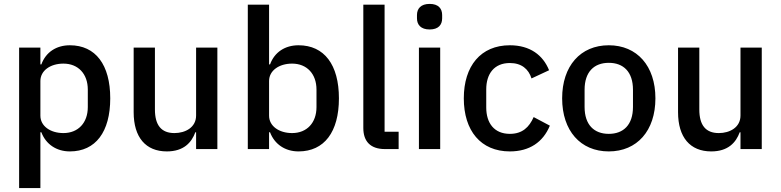

<svg xmlns="http://www.w3.org/2000/svg" viewBox="-20 -764 4002 984"><path d="M78 200H187V-86H192C215 -25 269 12 338 12C470 12 545 -88 545 -260C545 -432 470 -532 338 -532C269 -532 215 -497 192 -434H187V-520H78ZM305 -82C238 -82 187 -118 187 -171V-349C187 -402 238 -438 305 -438C381 -438 430 -385 430 -305V-215C430 -135 381 -82 305 -82Z M985 0H1094V-520H985V-172C985 -111 930 -82 874 -82C807 -82 774 -122 774 -203V-520H665V-189C665 -60 727 12 835 12C922 12 962 -34 981 -86H985Z M1250 0H1359V-86H1364C1387 -25 1441 12 1510 12C1642 12 1717 -88 1717 -260C1717 -432 1642 -532 1510 -532C1441 -532 1387 -497 1364 -434H1359V-740H1250ZM1477 -82C1410 -82 1359 -118 1359 -171V-349C1359 -402 1410 -438 1477 -438C1553 -438 1602 -385 1602 -305V-215C1602 -135 1553 -82 1477 -82Z M2023 0V-89H1951V-740H1842V-108C1842 -40 1878 0 1953 0Z M2182 -613C2227 -613 2246 -637 2246 -670V-687C2246 -720 2227 -744 2182 -744C2137 -744 2117 -720 2117 -687V-670C2117 -637 2137 -613 2182 -613ZM2127 0H2236V-520H2127Z M2593 12C2693 12 2763 -35 2798 -120L2715 -164C2692 -112 2657 -78 2593 -78C2513 -78 2472 -133 2472 -213V-306C2472 -386 2513 -441 2593 -441C2653 -441 2689 -410 2704 -362L2794 -404C2763 -481 2697 -532 2593 -532C2444 -532 2357 -426 2357 -260C2357 -94 2444 12 2593 12Z M3100 12C3245 12 3339 -94 3339 -260C3339 -426 3245 -532 3100 -532C2955 -532 2861 -426 2861 -260C2861 -94 2955 12 3100 12ZM3100 -78C3025 -78 2976 -124 2976 -216V-304C2976 -396 3025 -442 3100 -442C3175 -442 3224 -396 3224 -304V-216C3224 -124 3175 -78 3100 -78Z M3775 0H3884V-520H3775V-172C3775 -111 3720 -82 3664 -82C3597 -82 3564 -122 3564 -203V-520H3455V-189C3455 -60 3517 12 3625 12C3712 12 3752 -34 3771 -86H3775Z"/></svg>

Font: IBMKR Medm
Style: Regular
Weight: 500
Designer: Mike Abbink; Paul van der Laan; Pieter van Rosmalen; Wujin Sim; Chorong Kim; Dohee Lee;
Foundry: Sandoll Inc.
Version: Version 1.002